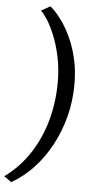

<svg xmlns="http://www.w3.org/2000/svg" viewBox="-73 -890 558 1092"><g transform="rotate(5 206.0 -344.5)"><path d="M344.1 -422Q344.1 -327.7 321.2 -239Q298.3 -150.3 256.8 -73.3Q215.3 3.8 158.6 64.2Q101.9 124.5 34.2 162.7L-8 132.7Q42.3 96.7 83 50.7Q123.6 4.6 154.6 -49.7Q185.6 -104.1 206.5 -164.8Q227.3 -225.5 237.9 -291.1Q248.6 -356.7 248.6 -424.7Q248.6 -504.9 233.9 -572.6Q219.2 -640.4 197.6 -692.6Q176 -744.9 154.1 -778.5Q132.2 -812 117.8 -823.7L168.9 -852.4Q179.9 -845.4 200.6 -823.3Q221.3 -801.1 246 -764.6Q270.6 -728.1 292.9 -677.7Q315.3 -627.2 329.7 -563.2Q344.1 -499.2 344.1 -422Z"/></g></svg>

Font: Merriweather Light
Style: Italic
Weight: 300
Italic angle: -7.8°
Designer: Eben Sorkin
Foundry: Eben Sorkin
Version: Version 2.101